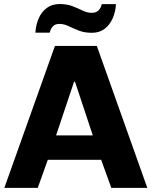

<svg xmlns="http://www.w3.org/2000/svg" viewBox="-20 -908 733 928"><path d="M1 0 245.5 -686H448L692 0H518L469 -135.5H211L162.5 0ZM251 -253.5H428.5L342.5 -513H338ZM151 -750Q153.5 -788.5 167.2 -819.8Q181 -851 206.5 -869.8Q232 -888.5 268 -888.5Q304 -888.5 330.8 -878Q357.5 -867.5 379.8 -856.8Q402 -846 423.5 -846Q444.5 -846 456 -857.5Q467.5 -869 472 -888H540.5Q538.5 -851 524.5 -819.2Q510.5 -787.5 485.5 -768.5Q460.5 -749.5 424 -749.5Q388 -749.5 360.8 -760.2Q333.5 -771 311.2 -781.8Q289 -792.5 266.5 -792.5Q247.5 -792.5 236.5 -781.5Q225.5 -770.5 220 -750Z"/></svg>

Font: Chivo Medium
Style: Regular
Weight: 500
Designer: Hector Gatti
Foundry: Omnibus-Type
Version: Version 2.002